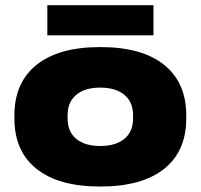

<svg xmlns="http://www.w3.org/2000/svg" viewBox="-20 -680 752 720"><path d="M355.5 19.5Q200 19.5 117 -46.8Q34 -113 34 -236V-247.5Q34 -370 117 -436.8Q200 -503.5 356 -503.5Q512.5 -503.5 595.5 -436.8Q678.5 -370 678.5 -247.5V-236Q678.5 -113 595.5 -46.8Q512.5 19.5 355.5 19.5ZM356 -132.5Q413.5 -132.5 446.2 -159.2Q479 -186 479 -236V-247.5Q479 -297.5 446.2 -324.5Q413.5 -351.5 355.5 -351.5Q298.5 -351.5 266 -324.5Q233.5 -297.5 233.5 -247.5V-236Q233.5 -186 266 -159.2Q298.5 -132.5 356 -132.5ZM157.5 -547.5V-660.5H555.5V-547.5Z"/></svg>

Font: Anek Latin Expanded ExtraBold
Style: Regular
Weight: 800
Width: 7
Designer: Yesha Goshar
Foundry: Ek Type
Version: Version 1.003